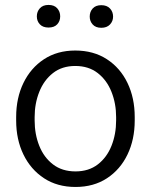

<svg xmlns="http://www.w3.org/2000/svg" viewBox="-20 -741 605 771"><path d="M44.9 -257.3V-271Q44.9 -347.7 74.2 -408Q103.5 -468.3 156.7 -503.2Q210 -538.1 282.2 -538.1Q355.5 -538.1 409.2 -503.2Q462.9 -468.3 491.9 -408Q521 -347.7 521 -271V-257.3Q521 -180.7 491.9 -120.4Q462.9 -60.1 409.4 -25.1Q356 9.8 283.2 9.8Q210.4 9.8 157 -25.1Q103.5 -60.1 74.2 -120.4Q44.9 -180.7 44.9 -257.3ZM119.1 -271V-257.3Q119.1 -202.1 137.7 -155.5Q156.2 -108.9 192.9 -80.8Q229.5 -52.7 283.2 -52.7Q336.4 -52.7 372.8 -80.8Q409.2 -108.9 427.7 -155.5Q446.3 -202.1 446.3 -257.3V-271Q446.3 -325.2 427.7 -372.1Q409.2 -418.9 372.6 -447.5Q335.9 -476.1 282.2 -476.1Q229 -476.1 192.6 -447.5Q156.2 -418.9 137.7 -372.1Q119.1 -325.2 119.1 -271ZM127.9 -675.3Q127.9 -694.3 140.1 -707.8Q152.3 -721.2 174.8 -721.2Q197.8 -721.2 209.7 -707.8Q221.7 -694.3 221.7 -675.3Q221.7 -656.2 209.7 -643.3Q197.8 -630.4 174.8 -630.4Q152.3 -630.4 140.1 -643.3Q127.9 -656.2 127.9 -675.3ZM340.3 -674.3Q340.3 -693.8 352.3 -707Q364.3 -720.2 386.7 -720.2Q409.2 -720.2 421.6 -707Q434.1 -693.8 434.1 -674.3Q434.1 -655.8 421.6 -642.6Q409.2 -629.4 386.7 -629.4Q364.3 -629.4 352.3 -642.6Q340.3 -655.8 340.3 -674.3Z"/></svg>

Font: Vazirmatn UI FD Light
Style: Regular
Weight: 300
Designer: Saber Rastikerdar
Foundry: Saber Rastikerdar
Version: Version 33.003